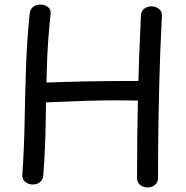

<svg xmlns="http://www.w3.org/2000/svg" viewBox="-20 -802 815 842"><path d="M110 -741Q112 -761 125 -771.5Q138 -782 157 -782Q176 -782 190 -771.5Q204 -761 202 -741Q189 -624 185.5 -506Q182 -388 180.5 -270.5Q179 -153 170 -34Q169 -21 163 -12Q157 -3 147 2Q137 7 124 7Q105 7 91 -4Q77 -15 78 -35Q86 -153 88 -270Q90 -387 94 -504.5Q98 -622 110 -741ZM155 -352Q144 -352 134.5 -357.5Q125 -363 119.5 -373.5Q114 -384 114 -398Q114 -421 127.5 -429.5Q141 -438 156 -439Q212 -441 258.5 -442.5Q305 -444 354 -445Q403 -446 463.5 -446.5Q524 -447 606 -447Q623 -447 635 -436Q647 -425 647 -408Q647 -386 637.5 -376Q628 -366 613.5 -363.5Q599 -361 583 -361Q542 -362 486 -362Q430 -362 349.5 -359.5Q269 -357 155 -352ZM598 -732Q598 -752 611.5 -763Q625 -774 644 -774Q663 -774 677 -763Q691 -752 690 -732Q688 -694 686.5 -655.5Q685 -617 683 -578Q678 -439 675.5 -300Q673 -161 673 -21Q673 -2 659.5 9Q646 20 627 20Q608 20 594.5 9Q581 -2 581 -21Q581 -200 585 -377.5Q589 -555 598 -732Z"/></svg>

Font: Playpen Sans Hebrew
Style: Regular
Weight: 400
Designer: Tom Grace, Laura Meseguer, Veronika Burian, José Scaglione
Foundry: TypeTogether
Version: Version 2.000